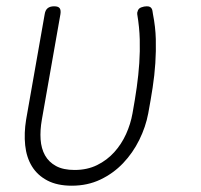

<svg xmlns="http://www.w3.org/2000/svg" viewBox="-20 -580 640 610"><path d="M122 -535Q124 -548 131.5 -554Q139 -560 152 -560Q165 -560 169.5 -554Q174 -548 172 -535L113 -200Q107 -166 109 -137Q111 -108 123 -86.5Q135 -65 158 -52.5Q181 -40 217 -40Q257 -40 288.5 -55.5Q320 -71 343 -96.5Q366 -122 380.5 -154Q395 -186 401 -220Q409 -264 414.5 -303Q420 -342 422.5 -379.5Q425 -417 424 -455Q423 -493 416 -535V-539Q416 -541 417 -543Q419 -553 428.5 -556.5Q438 -560 446 -560Q453 -560 456.5 -558Q460 -556 462 -552.5Q464 -549 464.5 -544.5Q465 -540 466 -535Q474 -494 475 -456Q476 -418 473.5 -379.5Q471 -341 465 -302Q459 -263 451 -220Q443 -177 422.5 -135.5Q402 -94 371 -61.5Q340 -29 299 -9.5Q258 10 208 10Q162 10 130.5 -6.5Q99 -23 81.5 -51.5Q64 -80 60 -118.5Q56 -157 63 -200Z"/></svg>

Font: Maple Mono NL Thin
Style: Italic
Weight: 250
Italic angle: -10°
Monospace: yes
Designer: subframe7536
Version: Version 7.000